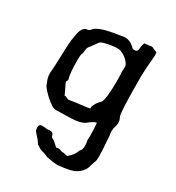

<svg xmlns="http://www.w3.org/2000/svg" viewBox="-192 -672 953 1042"><g transform="rotate(30 284.5 -151.0)"><path d="M331.5 255.4Q302.7 255.4 260.3 246.6Q239.3 236.3 216.3 231Q206.1 227.5 195.3 220.7Q191.4 216.3 184.1 213.9Q165.5 186 149.4 170.2Q133.3 154.3 133.3 145.5Q133.3 139.2 131.8 132.3Q131.8 112.3 152.8 112.3Q161.1 112.3 168.7 113.8Q176.3 115.2 184.6 115.2Q192.4 115.2 199.7 113.3Q209 113.3 218.8 118.7L228.5 141.1L247.6 151.9L275.4 177.2Q282.2 174.8 289.1 174.8Q299.8 174.8 310.1 180.7Q326.2 180.7 343.8 186Q346.2 187 350.1 187Q361.8 177.2 374 163.6Q386.2 149.9 394 127.4Q406.7 117.2 406.7 91.3Q406.7 76.7 402.8 58.1L403.8 24.4Q403.8 -4.4 399.9 -50.3Q379.9 -46.4 352.1 -22.5Q323.7 -2 265.4 -0.7Q207 0.5 170.9 1.5Q159.2 0.5 148.9 -4.9Q99.1 -37.1 63.5 -84L56.2 -103.5Q44.4 -127.9 44.4 -154.8Q49.3 -222.7 50.3 -264.6Q52.2 -358.4 58.1 -383.3Q60.5 -393.6 61.5 -403.3Q70.3 -459.5 102.1 -461.9Q115.2 -462.9 123 -475.1Q146 -504.9 262.7 -522Q275.4 -523.9 284.7 -525.9Q293.9 -527.8 302.2 -527.8Q332 -527.8 356.9 -504.9Q365.7 -493.2 378.4 -493.2L386.7 -494.1Q398.4 -496.6 399.2 -515.9Q399.9 -535.2 407.7 -552.2H414.6Q432.6 -555.2 444.8 -555.2Q438.5 -555.2 438.5 -555.7Q438.5 -557.1 449.7 -557.1Q457 -557.1 470.7 -549.8Q479 -545.4 488.3 -543Q488.3 -539.1 489.3 -535.2Q490.2 -531.2 490.2 -523.9Q481.4 -425.3 481.4 -389.2Q481.4 -161.6 491.7 -140.6Q501 -124.5 501 -106.9Q501 -94.7 496.3 -80.8Q491.7 -66.9 491.7 -51.8Q491.7 -39.6 493.9 -25.9Q496.1 -12.2 496.1 3.4Q501.5 68.4 501.5 101.6Q501.5 125 499 132.3Q492.7 148.9 487.8 163.6Q481 205.1 439.5 230.5Q414.6 248 331.5 255.4ZM205.1 -81.1Q209 -81.1 213.9 -82.5Q223.1 -85.4 310.1 -95.2Q324.7 -97.2 330.1 -98.6V-109.4Q330.1 -112.8 336.9 -126Q347.7 -146.5 363.8 -161.1Q380.9 -180.7 380.9 -302.7Q380.9 -341.3 378.9 -354.5L379.9 -386.2Q379.9 -397 377 -402.3Q355 -438.5 313 -453.6Q306.2 -455.6 293.9 -455.6Q265.1 -455.6 226.1 -446.3Q201.2 -440.9 193.4 -433.1L163.1 -391.6Q149.4 -376.5 148.4 -365.2L145 -338.4Q138.2 -333 138.2 -291.5Q138.2 -206.5 149.4 -172.9L142.1 -158.7L175.3 -88.9L179.2 -89.8Q182.1 -89.8 191.7 -85.4Q201.2 -81.1 205.1 -81.1Z"/></g></svg>

Font: Kurland
Style: Regular
Weight: 400
Designer: GGBot
Version: 0.22